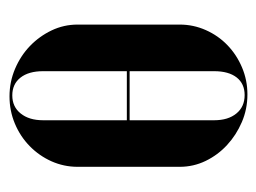

<svg xmlns="http://www.w3.org/2000/svg" viewBox="-90 -454 553 414"><g transform="rotate(-90 187.0 -247.5)"><path d="M185.8 -504Q216.8 -504 245 -492.1Q273.3 -480.1 294.3 -459.9Q315.2 -439.8 327.9 -413.3Q340.5 -386.9 340.5 -357.2V-137Q340.5 -107.5 328.6 -80.7Q316.7 -53.9 296.1 -34.1Q275.5 -14.2 248 -2.6Q220.5 9 190 9Q158.2 9 130.3 -3Q102.3 -15 80.8 -34.9Q59.2 -54.8 46.5 -81.1Q33.8 -107.4 33.8 -137V-357.2Q33.8 -386.7 45.7 -413.5Q57.7 -440.2 78.5 -460.5Q99.2 -480.8 126.9 -492.4Q154.5 -504 185.8 -504ZM187.8 -498Q163.2 -498 148.8 -479.9Q134.2 -461.8 134.2 -431.5V-62.8Q134.2 -32.5 148.8 -14.8Q163.3 3 188.5 3Q213 3 226.5 -14.2Q240 -31.5 240 -62.8V-431.5Q240 -462.8 226.1 -480.4Q212.2 -498 187.8 -498ZM87.5 -251H288.5V-245H87.5Z"/></g></svg>

Font: Moniqa Black
Style: Regular
Weight: 900
Designer: Rajesh Rajput
Foundry: Rajesh Rajput
Version: Version 1.000